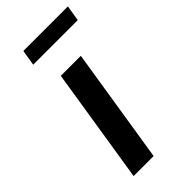

<svg xmlns="http://www.w3.org/2000/svg" viewBox="-230 -785 841 841"><g transform="rotate(-45 190.5 -364.5)"><path d="M144 -536H268L183 0H59ZM105 -729H381L369 -656H93Z"/></g></svg>

Font: Exo SemiBold
Style: Italic
Weight: 600
Italic angle: -9°
Designer: Natanael Gama
Foundry: Natanael Gama
Version: Version 1.500; ttfautohint (v1.6)